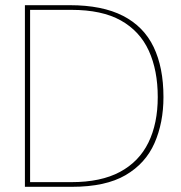

<svg xmlns="http://www.w3.org/2000/svg" viewBox="-20 -720 698 740"><path d="M76 0V-700H249Q374 -700 454 -659Q534 -618 572 -539Q610 -460 610 -346Q610 -247 575.5 -168.5Q541 -90 464 -45Q387 0 257 0ZM96 -18H255Q369 -18 442.5 -57.5Q516 -97 552 -170.5Q588 -244 588 -346Q588 -449 553.5 -524.5Q519 -600 446 -641Q373 -682 255 -682H96Z"/></svg>

Font: DM Sans 18pt Thin
Style: Regular
Weight: 250
Designer: Colophon Foundry, Jonny Pinhorn
Foundry: Colophon Foundry
Version: Version 4.004;gftools[0.9.30]